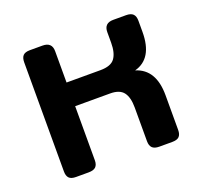

<svg xmlns="http://www.w3.org/2000/svg" viewBox="-98 -636 787 747"><g transform="rotate(-20 296.0 -262.5)"><path d="M59 -36V-488Q59 -507 67.5 -516Q76 -525 96 -525H148Q187 -525 187 -488V-358H327Q371 -358 387 -380Q403 -402 403 -444V-488Q403 -525 441 -525H494Q514 -525 523 -516Q532 -507 532 -488V-442Q532 -332 454 -311Q532 -287 532 -180V-36Q532 -18 523.5 -9Q515 0 494 0H441Q421 0 412 -9Q403 -18 403 -36V-176Q403 -218 387 -239Q371 -260 332 -260H187V-36Q187 -18 178 -9Q169 0 148 0H96Q76 0 67.5 -9Q59 -18 59 -36Z"/></g></svg>

Font: Mitr
Style: Regular
Weight: 400
Designer: Thanarat Vachiruckul
Foundry: Cadson Demak
Version: Version 1.002